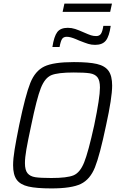

<svg xmlns="http://www.w3.org/2000/svg" viewBox="-20 -1042 663 1070"><path d="M53 -121Q53 -157 61.5 -209Q70 -261 87 -345Q122 -513 149 -580Q176 -647 227 -671.5Q278 -696 392 -696Q475 -696 520 -685.5Q565 -675 585 -647Q605 -619 605 -565Q605 -498 571 -343Q536 -176 509 -109Q482 -42 430.5 -17Q379 8 266 8Q183 8 138 -2.5Q93 -13 73 -40.5Q53 -68 53 -121ZM505 -344Q537 -498 537 -554Q537 -594 523 -611.5Q509 -629 480.5 -633.5Q452 -638 391 -638Q302 -638 266 -623Q230 -608 207.5 -551Q185 -494 154 -344Q135 -256 127 -209.5Q119 -163 119 -133Q119 -94 133.5 -76.5Q148 -59 176.5 -54.5Q205 -50 266 -50Q354 -50 390 -65Q426 -80 449 -137Q472 -194 505 -344ZM358 -887Q379 -887 399 -880.5Q419 -874 448 -861Q473 -850 486.5 -845.5Q500 -841 516 -841Q534 -841 542.5 -853.5Q551 -866 556 -898H597Q589 -840 570 -816Q551 -792 510 -792Q489 -792 471.5 -797.5Q454 -803 421 -816Q417 -818 402.5 -824Q388 -830 375.5 -833.5Q363 -837 352 -837Q334 -837 326 -825Q318 -813 312 -780H272Q281 -839 299 -863Q317 -887 358 -887ZM329 -976 339 -1022H604L594 -976Z"/></svg>

Font: Saira Semi Condensed Light
Style: Italic
Weight: 300
Width: 4
Italic angle: -12°
Designer: Hector Gatti with collaboration of the Omnibus-Type team
Foundry: Omnibus-Type
Version: Version 1.001; ttfautohint (v1.8)